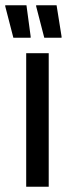

<svg xmlns="http://www.w3.org/2000/svg" viewBox="-64 -713 255 733"><path d="M36 0V-510H122V0ZM-13 -569 -44 -689V-693H37L53 -574V-569ZM105 -569 74 -689V-693H152L171 -574V-569Z"/></svg>

Font: Saira Ultra Condensed SemiBold
Style: Regular
Weight: 600
Width: 1
Designer: Hector Gatti with collaboration of the Omnibus-Type team
Foundry: Omnibus-Type
Version: Version 1.001; ttfautohint (v1.8)